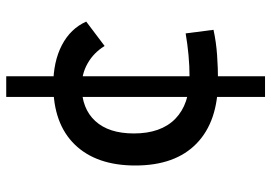

<svg xmlns="http://www.w3.org/2000/svg" viewBox="-149 -572 884 626"><g transform="rotate(-90 293.0 -259.0)"><path d="M290 163.1V-680.7H357.4V163.1ZM342.8 9.8Q210.4 9.8 138.4 -59.8Q66.4 -129.4 66.4 -259.8Q66.4 -386.7 134.5 -457Q202.6 -527.3 329.1 -527.3Q404.8 -527.3 458.7 -499.3Q512.7 -471.2 535.6 -419.9L456.1 -359.9Q434.1 -395.5 399.9 -415Q365.7 -434.6 325.2 -434.6Q252 -434.6 211.4 -390.4Q170.9 -346.2 170.9 -264.6Q170.9 -176.3 218.5 -129.6Q266.1 -83 354.5 -83Q390.6 -83 426.8 -86.4Q462.9 -89.8 497.1 -95.7L508.8 -4.9Q468.8 3.9 426 6.8Q383.3 9.8 342.8 9.8Z"/></g></svg>

Font: Cascadia Code PL
Style: Regular
Weight: 400
Monospace: yes
Designer: Aaron Bell
Foundry: Saja Typeworks
Version: Version 2102.003